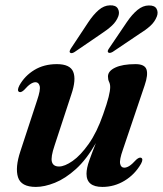

<svg xmlns="http://www.w3.org/2000/svg" viewBox="-20 -708 626 738"><path d="M522.5 -101.5Q532 -97 522 -78.5Q498.5 -37.5 459 -13.5Q419.5 10.5 373.5 10.5Q312.5 10.5 312.5 -40Q312.5 -61.5 323.5 -92.2Q334.5 -123 348.5 -158Q312.5 -95 271.8 -58.2Q231 -21.5 191 -5.5Q151 10.5 118 10.5Q61 10.5 49.2 -26.8Q37.5 -64 58.5 -127L122.5 -322Q136.5 -363 132.5 -377.5Q128.5 -392 116.5 -392Q108 -392 97.8 -385.5Q87.5 -379 72.5 -362Q61 -351.5 54 -354.5Q44 -359 54.5 -379.5Q75 -416.5 112 -439Q149 -461.5 198.5 -461.5Q249.5 -461.5 261.5 -431.8Q273.5 -402 254.5 -346L190 -149.5Q174.5 -104 179.5 -86Q184.5 -68 207 -68Q228.5 -68 259 -89.2Q289.5 -110.5 321 -155Q352.5 -199.5 376.5 -268.5Q391.5 -311 397.5 -335.2Q403.5 -359.5 403.5 -373Q403.5 -385 399.2 -393.5Q395 -402 395 -414Q395 -435 423 -448.2Q451 -461.5 501 -461.5Q536 -461.5 543 -441.2Q550 -421 536 -380L452.5 -133Q438.5 -93.5 441.8 -78.5Q445 -63.5 457.5 -63.5Q466.5 -63.5 477 -70Q487.5 -76.5 504 -94.5Q515.5 -104.5 522.5 -101.5ZM319 -622Q338.5 -651.5 359 -669.2Q379.5 -687 402.5 -687.5Q425 -688.5 432.8 -675.2Q440.5 -662 435 -646Q427.5 -625.5 410.2 -609.5Q393 -593.5 369 -578L266.5 -508Q254.5 -500.5 249 -506Q245 -509.5 252.5 -521.5ZM467.5 -623Q487.5 -652.5 508.5 -669.8Q529.5 -687 552 -687Q574.5 -687.5 581.8 -674.2Q589 -661 583 -645Q575 -624 557.5 -608.2Q540 -592.5 515.5 -577.5L413 -508.5Q400.5 -501.5 395.5 -507Q391.5 -511.5 399.5 -522.5Z"/></svg>

Font: Fraunces 72pt S000 SemiBold
Style: Italic
Weight: 600
Italic angle: -16°
Version: Version 1.000; ttfautohint (v1.8.3)